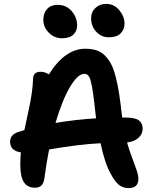

<svg xmlns="http://www.w3.org/2000/svg" viewBox="-20 -1005 793 993"><path d="M543 -812Q504.9 -812 478 -840.6Q451.2 -869.1 451.2 -911.1Q451.2 -942.9 473.6 -963.9Q496.1 -984.9 528.8 -984.9Q570.3 -984.9 597.2 -952.1Q624 -919.4 624 -881.8Q624 -853 604 -832.5Q584 -812 543 -812ZM300.8 -807.1Q260.7 -807.1 232.4 -835.9Q204.1 -864.7 204.1 -902.8Q204.1 -937.5 223.9 -958.7Q243.7 -980 277.8 -980Q323.2 -980 351.1 -947Q378.9 -914.1 378.9 -875Q378.9 -845.2 359.6 -826.2Q340.3 -807.1 300.8 -807.1ZM645 -32.2Q616.2 -32.2 595.5 -48.6Q574.7 -64.9 553.2 -105Q522.5 -158.2 500 -264.2Q385.3 -258.3 233.9 -231.9Q218.8 -153.8 210 -85.9Q207 -59.1 195.3 -46.6Q183.6 -34.2 161.1 -34.2Q122.6 -34.2 103.8 -62.3Q85 -90.3 85 -153.8Q85 -186.5 87.9 -216.8Q32.2 -225.1 32.2 -272.9Q32.2 -310.5 80.1 -324.2Q93.8 -329.1 106 -332Q110.4 -352.5 119.9 -396.5Q129.4 -440.4 134.5 -465.6Q139.6 -490.7 144.8 -527.3Q149.9 -564 150.9 -595.2Q150.9 -633.8 189.9 -633.8Q212.9 -633.8 232.9 -620.1Q315.9 -752.9 420.9 -752.9Q454.1 -752.9 478.8 -744.9Q503.4 -736.8 522.5 -717.8Q541.5 -698.7 554.7 -673.6Q567.9 -648.4 578.4 -607.7Q588.9 -566.9 595.7 -522.9Q602.5 -479 609.9 -415Q609.9 -408.7 611.8 -397H629.9Q678.2 -397 698 -382.6Q717.8 -368.2 717.8 -339.8Q717.8 -311.5 696 -292Q674.3 -272.5 637.2 -268.1Q647.9 -229.5 663.6 -188.2Q679.2 -147 687.5 -122.3Q695.8 -97.7 695.8 -80.1Q695.8 -32.2 645 -32.2ZM416 -623Q382.3 -623 342 -555.2Q301.8 -487.3 267.1 -369.1Q362.3 -385.7 477.1 -393.1Q474.6 -412.6 474.1 -416Q470.2 -451.2 467.5 -474.1Q464.8 -497.1 461.7 -520.3Q458.5 -543.5 455.8 -556.9Q453.1 -570.3 450 -583.3Q446.8 -596.2 443.6 -602.8Q440.4 -609.4 436 -614.5Q431.6 -619.6 427 -621.3Q422.4 -623 416 -623Z"/></svg>

Font: Shantell Sans Bouncy
Style: Regular
Weight: 600
Designer: Stephen Nixon, Anya Danilova, Shantell Martin
Foundry: Arrow Type
Version: Version 1.006;[9816181b4]